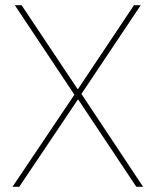

<svg xmlns="http://www.w3.org/2000/svg" viewBox="-20 -718 598 738"><path d="M530 0H504L281 -335H279L54 0H28L266 -354L37 -698H63L278 -376H280L495 -698H521L293 -357Z"/></svg>

Font: IBM Plex Sans Thai Thin
Style: Regular
Weight: 100
Designer: Mike Abbink, Paul van der Laan, Pieter van Rosmalen, Ben Mitchell, Mark Frömberg
Foundry: Bold Monday
Version: Version 1.1